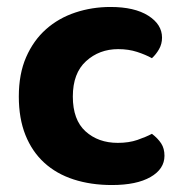

<svg xmlns="http://www.w3.org/2000/svg" viewBox="-20 -516 527 551"><path d="M189 -239Q189 -172 225.5 -139Q262 -106 318 -106Q350 -106 374.5 -114.5Q399 -123 416 -132Q433 -119 442.5 -104.5Q452 -90 452 -69Q452 -31 412 -8Q372 15 301 15Q241 15 191.5 -1Q142 -17 107 -49Q72 -81 53 -128.5Q34 -176 34 -239Q34 -304 55 -352Q76 -400 112 -432Q148 -464 196 -480Q244 -496 297 -496Q366 -496 405.5 -471Q445 -446 445 -408Q445 -390 436.5 -375Q428 -360 416 -349Q398 -359 373.5 -367Q349 -375 319 -375Q265 -375 227 -340.5Q189 -306 189 -239Z"/></svg>

Font: Baloo 2 Latin
Style: Bold
Weight: 400
Designer: Sarang Kulkarni and Ek Type
Foundry: Ek Type
Version: Version 1.001